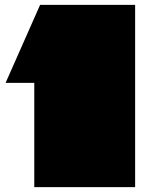

<svg xmlns="http://www.w3.org/2000/svg" viewBox="-20 -770 596 790"><path d="M121 0Q121 -54 121 -107.5Q121 -161 121 -214Q121 -267 121 -320.5Q121 -374 121 -428Q121 -429 121 -429Q121 -429 120 -429Q91 -429 61.5 -429Q32 -429 3 -429L145 -750H536Q536 -699 536 -648Q536 -597 536 -546Q536 -455 536 -364Q536 -273 536 -182Q536 -91 536 0Z"/></svg>

Font: Climate Crisis
Style: Regular
Weight: 400
Version: Version 1.003